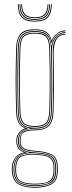

<svg xmlns="http://www.w3.org/2000/svg" viewBox="-20 -743 339 903"><path d="M143.8 140Q96.5 140 67.4 124Q38.2 108 35.8 60Q35.5 56.2 35.5 53.4Q35.5 50.5 35.8 46Q37 15.8 53.1 -3.4Q69.2 -22.5 92 -25.8V-26.8Q68.2 -36.2 62.5 -50.6Q56.8 -65 56.8 -76Q56.8 -78.2 56.8 -80Q56.8 -81.8 56.8 -84Q56.8 -100.5 67.1 -116Q77.5 -131.5 96.5 -138V-140Q76.8 -148.5 66.8 -166.9Q56.8 -185.2 55.8 -220Q54.5 -267.8 54 -302.4Q53.5 -337 53.5 -367.5Q53.5 -398 54.1 -432.4Q54.8 -466.8 55.8 -514Q56.8 -558.8 74.6 -581.9Q92.5 -605 143.8 -605Q180 -605 197.9 -592.9Q215.8 -580.8 222.8 -553H223.8Q228.2 -566 238.2 -576.6Q248.2 -587.2 261.2 -593.6Q274.2 -600 287.8 -600V-596Q260.5 -595 243.4 -577.4Q226.2 -559.8 223.2 -540.8H222.2Q217 -573.2 199.4 -587.1Q181.8 -601 143.8 -601Q99.5 -601 80.1 -581.6Q60.8 -562.2 59.8 -514Q58.5 -451 57.9 -405.4Q57.2 -359.8 57.8 -317.1Q58.2 -274.5 59.8 -220Q60.8 -185.5 71.9 -165.4Q83 -145.2 108.8 -140.2V-138.2Q85.2 -133.5 73 -117.6Q60.8 -101.8 60.8 -84Q60.8 -81.8 60.8 -80Q60.8 -78.2 60.8 -76Q60.8 -62.2 69.6 -46.9Q78.5 -31.5 106.5 -26.5V-25.5Q79.2 -23.8 60.2 -6Q41.2 11.8 39.8 46Q39.5 50.5 39.5 53.4Q39.5 56.2 39.8 60.2Q42 107 70.4 121.6Q98.8 136.2 143.8 136.2Q188.8 136.2 218.2 121.6Q247.8 107 247.8 60.2Q247.8 55.2 247.8 52.6Q247.8 50 247.8 46Q247.8 -1.8 219.2 -14.6Q190.8 -27.5 143.8 -30Q117.5 -31.5 101.9 -37.1Q86.2 -42.8 79.5 -52.5Q72.8 -62.2 72.8 -76Q72.8 -78.2 72.8 -80Q72.8 -81.8 72.8 -84Q72.8 -107.2 86.9 -120.6Q101 -134 143.8 -134Q188.5 -134 207.4 -153.5Q226.2 -173 227.8 -220Q229.2 -266.8 229.5 -306.9Q229.8 -347 229.5 -393.1Q229.2 -439.2 228.2 -504Q228 -539.2 243 -561.6Q258 -584 287.8 -584V-580Q259.2 -580 245.6 -557.8Q232 -535.5 232.2 -491.8Q232.8 -444 233.2 -403.5Q233.8 -363 233.6 -319.8Q233.5 -276.5 231.8 -220Q230.2 -172 210.5 -151.2Q190.8 -130.5 143.8 -130Q114 -129.8 99.6 -124Q85.2 -118.2 81 -108Q76.8 -97.8 76.8 -84Q76.8 -81.8 76.8 -80Q76.8 -78.2 76.8 -76Q76.8 -62.2 83.6 -53.5Q90.5 -44.8 105.2 -40.1Q120 -35.5 143.8 -34Q193.2 -31 222.5 -17Q251.8 -3 251.8 46Q251.8 49.5 251.8 52.6Q251.8 55.8 251.8 60Q251.8 108 221.4 124Q191 140 143.8 140ZM143.8 128.5Q170.8 128.5 192.6 123.6Q214.5 118.8 227.2 104.1Q240 89.5 240 60.5Q240 56 240 53.1Q240 50.2 240 46Q240 15.8 227.5 1.9Q215 -12 193.5 -16.4Q172 -20.8 145 -22.5Q98.5 -25.5 74 -9.5Q49.5 6.5 47.8 46Q47.5 50.5 47.5 53.5Q47.5 56.5 47.8 60.8Q49.8 104.5 76.6 116.5Q103.5 128.5 143.8 128.5ZM143.8 124.8Q105.5 124.8 79.6 114Q53.8 103.2 51.8 60.8Q51.5 56.5 51.5 53.5Q51.5 50.5 51.8 46Q53.8 1.5 80.4 -10Q107 -21.5 143.8 -19Q170 -17.5 190.8 -13.8Q211.5 -10 223.6 3.1Q235.8 16.2 235.8 46Q235.8 50.8 235.8 53.1Q235.8 55.5 235.8 60.8Q235.8 103.2 208.9 114Q182 124.8 143.8 124.8ZM143.8 121Q167.8 121 187.6 117.5Q207.5 114 219.5 101.2Q231.5 88.5 231.8 61Q231.8 55.5 231.8 53.1Q231.8 50.8 231.8 46Q231.8 17.8 220.2 5.5Q208.8 -6.8 188.9 -10.4Q169 -14 143.8 -15.5Q107.2 -17.8 82.5 -7.4Q57.8 3 55.8 46Q55.5 50.5 55.5 53.5Q55.5 56.5 55.8 61Q57.5 102.2 82.6 111.6Q107.8 121 143.8 121ZM143.8 132.5Q101 132.5 73.4 119.1Q45.8 105.8 43.8 60.5Q43.5 56.2 43.5 53.4Q43.5 50.5 43.8 46Q45.2 11.5 64.4 -5.9Q83.5 -23.2 117.2 -25V-26Q84.8 -31.8 74.8 -46.2Q64.8 -60.8 64.8 -76Q64.8 -78.2 64.8 -80Q64.8 -81.8 64.8 -84Q64.8 -103.2 77.9 -119.1Q91 -135 122 -139V-140Q90 -144.2 77.5 -163.4Q65 -182.5 63.8 -220Q62.2 -272.2 61.8 -315.6Q61.2 -359 61.8 -405.6Q62.2 -452.2 63.8 -514Q65 -559.5 82.5 -578.2Q100 -597 143.8 -597Q183.5 -597 200.9 -581Q218.2 -565 222 -526.8H223Q224.8 -545.8 233.8 -560.2Q242.8 -574.8 256.9 -583.1Q271 -591.5 287.8 -592V-588Q257.2 -587.2 240.1 -563.1Q223 -539 223.8 -501Q225 -442 225.6 -399.9Q226.2 -357.8 225.9 -316.8Q225.5 -275.8 223.8 -220Q222.5 -174.8 204 -156.2Q185.5 -137.8 143.8 -137.8Q113.2 -137.8 97 -129.8Q80.8 -121.8 74.8 -109.5Q68.8 -97.2 68.8 -84Q68.8 -81.8 68.8 -80Q68.8 -78.2 68.8 -76Q68.8 -57.8 83.9 -43.1Q99 -28.5 143.8 -26.2Q173.5 -24.8 196.1 -19.6Q218.8 -14.5 231.4 0.2Q244 15 244 46Q244 50 244 52.9Q244 55.8 244 60.5Q244 105.8 215.2 119.1Q186.5 132.5 143.8 132.5ZM143.8 -142Q184.5 -142 201.4 -159.1Q218.2 -176.2 219.8 -220Q221.2 -267.2 221.8 -313.5Q222.2 -359.8 221.8 -409Q221.2 -458.2 219.8 -514Q218.8 -558.8 200.2 -575.9Q181.8 -593 143.8 -593Q103.8 -593 86.4 -576.2Q69 -559.5 67.8 -514Q65.8 -431.8 65.5 -363.2Q65.2 -294.8 67.8 -220Q69.2 -176.2 86.1 -159.1Q103 -142 143.8 -142ZM143.8 -146Q105.8 -146 89.5 -161.6Q73.2 -177.2 71.8 -220Q69.8 -288 69.6 -361.4Q69.5 -434.8 71.8 -514Q73 -557.2 89 -573.1Q105 -589 143.8 -589Q182.8 -589 198.6 -573.1Q214.5 -557.2 215.8 -514Q217.2 -461.5 217.8 -411.9Q218.2 -362.2 217.8 -314.6Q217.2 -267 215.8 -220Q214.2 -177.2 198 -161.6Q181.8 -146 143.8 -146ZM143.8 -150Q179.8 -150 195 -164.4Q210.2 -178.8 211.8 -220Q213.2 -261 213.8 -310.5Q214.2 -360 213.9 -412.4Q213.5 -464.8 211.8 -514Q210.5 -557.5 194.6 -571.2Q178.8 -585 143.8 -585Q109 -585 93 -571.2Q77 -557.5 75.8 -514Q73.5 -439.8 73.5 -364Q73.5 -288.2 75.8 -220Q77.2 -178.8 92.5 -164.4Q107.8 -150 143.8 -150ZM143.8 -641.5Q101.5 -641.5 83 -660.4Q64.5 -679.2 63.8 -722.8H67.8Q68.5 -681.2 86.1 -663.4Q103.8 -645.5 143.8 -645.5Q183.8 -645.5 201.4 -663.4Q219 -681.2 219.8 -722.8H223.8Q223 -679.2 204.5 -660.4Q186 -641.5 143.8 -641.5ZM143.8 -649.5Q106 -649.5 89.2 -666.5Q72.5 -683.5 71.8 -722.8H75.8Q76.2 -685.8 92.1 -669.6Q108 -653.5 143.8 -653.5Q179.5 -653.5 195.4 -669.6Q211.2 -685.8 211.8 -722.8H215.8Q215 -683.5 198.4 -666.5Q181.8 -649.5 143.8 -649.5ZM143.8 -657.5Q110 -657.5 95.1 -672.6Q80.2 -687.8 79.8 -722.8H83.8Q84.2 -690 98.2 -675.8Q112.2 -661.5 143.8 -661.5Q175.2 -661.5 189.2 -675.8Q203.2 -690 203.8 -722.8H207.8Q207.2 -687.8 192.4 -672.6Q177.5 -657.5 143.8 -657.5Z"/></svg>

Font: Big Shoulders Inline Display SC Thin
Style: Regular
Weight: 100
Designer: Patric King
Foundry: XO Type Co
Version: Version 2.002